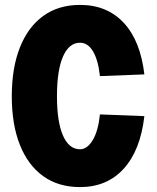

<svg xmlns="http://www.w3.org/2000/svg" viewBox="-20 -746 640 782"><path d="M306 16Q218 16 156 -28.5Q94 -73 61 -156Q28 -239 28 -354Q28 -469 61 -552.5Q94 -636 156 -681Q218 -726 306 -726Q416 -726 484 -653Q552 -580 568 -443L387 -436Q380 -501 359 -536.5Q338 -572 306 -572Q261 -572 236.5 -515.5Q212 -459 212 -354Q212 -250 236.5 -194Q261 -138 306 -138Q335 -138 357.5 -175Q380 -212 387 -280L568 -273Q552 -134 484 -59Q416 16 306 16Z"/></svg>

Font: Geist Mono UltraBlack
Style: Regular
Weight: 900
Monospace: yes
Designer: Basement.studio, Andrés Briganti, Mateo Zaragoza
Foundry: Basement.studio, Vercel, Andrés Briganti, Guido Ferreyra, Mateo Zaragoza
Version: Version 1.400; ttfautohint (v1.8.4.7-5d5b)